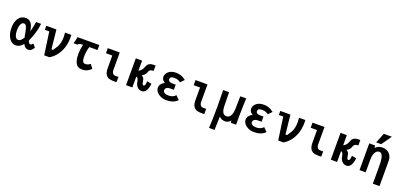

<svg xmlns="http://www.w3.org/2000/svg" viewBox="31 -2146 7738 3701"><g transform="rotate(20 3900.0 -295.5)"><path d="M22 -280Q22 -364 45.8 -426.2Q69.5 -488.5 113.8 -522.5Q158 -556.5 218.5 -556.5Q323 -556.5 363 -442.5Q376.5 -402 386 -340.5Q401 -392.5 413 -450Q425 -507.5 430 -550H533Q524 -458.5 495 -362.2Q466 -266 436 -199.5L421.5 -169Q431.5 -137.5 443.8 -122.5Q456 -107.5 475 -107.5Q501.5 -107.5 521.5 -144.5L578.5 -78Q561 -45.5 533 -20.5Q505 4.5 464.5 4.5Q403 4.5 362 -75.5Q295 7 214 7Q156.5 7 112.8 -31.5Q69 -70 45.5 -135.5Q22 -201 22 -280ZM221.5 -106.5Q274.5 -106.5 324 -191.5L316.5 -229Q309 -270 301 -310.2Q293 -350.5 287 -371Q275.5 -408.5 260.2 -427.2Q245 -446 221 -446Q196.5 -446 177.8 -426Q159 -406 148.5 -367.8Q138 -329.5 138 -276Q138 -221.5 148.8 -183.5Q159.5 -145.5 178.2 -126Q197 -106.5 221.5 -106.5Z M730.5 -467H640V-550H847.5L888.5 -156.5H921L933.5 -174.5Q966 -221 985 -255.2Q1004 -289.5 1017 -339.8Q1030 -390 1030 -458Q1030 -496.5 1024.5 -550H1153.5Q1155.5 -524 1155.5 -492Q1155.5 -379.5 1123.8 -283Q1092 -186.5 1035.2 -114.8Q978.5 -43 903.5 0H797Z M1259 -451.5Q1265.5 -476 1271.8 -503.2Q1278 -530.5 1280.5 -550H1727.5V-447.5H1559Q1543 -393 1535.2 -345Q1527.5 -297 1527.5 -239Q1527.5 -177.5 1544.2 -145.5Q1561 -113.5 1598 -113.5Q1622 -113.5 1649 -123.8Q1676 -134 1696.5 -153.5L1758.5 -72Q1722 -36.5 1678.5 -14.5Q1635 7.5 1569.5 7.5Q1481.5 7.5 1443.8 -60.8Q1406 -129 1406 -239.5Q1406 -340 1431 -447Q1385 -446 1362.2 -438.8Q1339.5 -431.5 1327 -412.5H1249.5Z M2031.5 -184V-445.5H1901V-550H2146.5V-190Q2146.5 -163.5 2155.5 -142.8Q2164.5 -122 2179.8 -110.5Q2195 -99 2214 -98.5H2283.5V8.5L2271 9Q2248 10 2234.5 10Q2187 10 2145 1.5Q2089.5 -10 2060.5 -57.2Q2031.5 -104.5 2031.5 -184Z M2660.5 -125Q2655.5 -165 2642.5 -192.2Q2629.5 -219.5 2605.5 -219.5H2605V0H2476V-550H2605V-342.5Q2631 -354 2652.2 -374.8Q2673.5 -395.5 2687 -425.5Q2693 -439.5 2695.5 -446.5Q2709 -481 2722.5 -501.5Q2736 -522 2764.8 -536Q2793.5 -550 2843 -550H2881.5V-438.5H2867Q2834 -438.5 2815.2 -425.8Q2796.5 -413 2789.5 -398.8Q2782.5 -384.5 2772.5 -355.5Q2765.5 -338 2744.8 -316.8Q2724 -295.5 2694.5 -279.5Q2734.5 -263 2747.5 -224.5Q2753 -208 2757.5 -179Q2763.5 -144 2771 -126.5Q2778.5 -109 2796 -109Q2813 -109 2821.2 -133Q2829.5 -157 2834 -209.5L2927 -191.5Q2904.5 6 2794.5 6Q2756 6 2727 -14.8Q2698 -35.5 2681.2 -65.8Q2664.5 -96 2660.5 -125Z M3144.5 -38.5Q3109 -61.5 3088.5 -95.2Q3068 -129 3068 -163.5Q3068 -205.5 3092.8 -239.2Q3117.5 -273 3164.5 -296.5Q3130.5 -315.5 3113.5 -340.8Q3096.5 -366 3096.5 -401Q3096.5 -434 3113.8 -463.5Q3131 -493 3160 -514Q3214 -554.5 3302 -554.5Q3333 -554.5 3354.5 -551.5Q3376 -548.5 3400 -540.5Q3426.5 -531.5 3451 -518Q3475.5 -504.5 3506.5 -481L3435 -406.5Q3407.5 -428.5 3376 -439Q3344.5 -449.5 3304 -449.5Q3259.5 -449.5 3239 -436.2Q3218.5 -423 3218.5 -393Q3218.5 -365 3240.8 -350.5Q3263 -336 3304 -336H3372.5V-231H3298Q3253 -231 3226 -212.2Q3199 -193.5 3199 -161.5Q3199 -128.5 3228 -109.8Q3257 -91 3308 -91Q3356.5 -91 3392.2 -105.5Q3428 -120 3455.5 -150.5L3529.5 -76Q3453.5 7.5 3302 7.5Q3254.5 7.5 3217.8 -3.5Q3181 -14.5 3144.5 -38.5Z M3831.5 -184V-445.5H3701V-550H3946.5V-190Q3946.5 -163.5 3955.5 -142.8Q3964.5 -122 3979.8 -110.5Q3995 -99 4014 -98.5H4083.5V8.5L4071 9Q4048 10 4034.5 10Q3987 10 3945 1.5Q3889.5 -10 3860.5 -57.2Q3831.5 -104.5 3831.5 -184Z M4272.5 -222.5Q4272.5 -391 4267.5 -551.5H4389L4393.5 -281.5Q4395 -190 4419.5 -144Q4444 -98 4496.5 -98Q4552 -98 4581.5 -150Q4611 -202 4613.5 -295L4618.5 -551.5H4740Q4737 -481.5 4733.5 -365.5Q4730 -249.5 4730 -198.5V-8.5H4619.5V-55.5Q4598.5 -29 4569.5 -12.8Q4540.5 3.5 4511.5 3.5Q4469 3.5 4438.5 -8.8Q4408 -21 4382.5 -48.5L4374 227.5H4260.5Q4272.5 23.5 4272.5 -222.5Z M4944.5 -38.5Q4909 -61.5 4888.5 -95.2Q4868 -129 4868 -163.5Q4868 -205.5 4892.8 -239.2Q4917.5 -273 4964.5 -296.5Q4930.5 -315.5 4913.5 -340.8Q4896.5 -366 4896.5 -401Q4896.5 -434 4913.8 -463.5Q4931 -493 4960 -514Q5014 -554.5 5102 -554.5Q5133 -554.5 5154.5 -551.5Q5176 -548.5 5200 -540.5Q5226.5 -531.5 5251 -518Q5275.5 -504.5 5306.5 -481L5235 -406.5Q5207.5 -428.5 5176 -439Q5144.5 -449.5 5104 -449.5Q5059.5 -449.5 5039 -436.2Q5018.5 -423 5018.5 -393Q5018.5 -365 5040.8 -350.5Q5063 -336 5104 -336H5172.5V-231H5098Q5053 -231 5026 -212.2Q4999 -193.5 4999 -161.5Q4999 -128.5 5028 -109.8Q5057 -91 5108 -91Q5156.5 -91 5192.2 -105.5Q5228 -120 5255.5 -150.5L5329.5 -76Q5253.5 7.5 5102 7.5Q5054.5 7.5 5017.8 -3.5Q4981 -14.5 4944.5 -38.5Z M5530.5 -467H5440V-550H5647.5L5688.5 -156.5H5721L5733.5 -174.5Q5766 -221 5785 -255.2Q5804 -289.5 5817 -339.8Q5830 -390 5830 -458Q5830 -496.5 5824.5 -550H5953.5Q5955.5 -524 5955.5 -492Q5955.5 -379.5 5923.8 -283Q5892 -186.5 5835.2 -114.8Q5778.5 -43 5703.5 0H5597Z M6231.5 -184V-445.5H6101V-550H6346.5V-190Q6346.5 -163.5 6355.5 -142.8Q6364.5 -122 6379.8 -110.5Q6395 -99 6414 -98.5H6483.5V8.5L6471 9Q6448 10 6434.5 10Q6387 10 6345 1.5Q6289.5 -10 6260.5 -57.2Q6231.5 -104.5 6231.5 -184Z M6860.5 -125Q6855.5 -165 6842.5 -192.2Q6829.5 -219.5 6805.5 -219.5H6805V0H6676V-550H6805V-342.5Q6831 -354 6852.2 -374.8Q6873.5 -395.5 6887 -425.5Q6893 -439.5 6895.5 -446.5Q6909 -481 6922.5 -501.5Q6936 -522 6964.8 -536Q6993.5 -550 7043 -550H7081.5V-438.5H7067Q7034 -438.5 7015.2 -425.8Q6996.5 -413 6989.5 -398.8Q6982.5 -384.5 6972.5 -355.5Q6965.5 -338 6944.8 -316.8Q6924 -295.5 6894.5 -279.5Q6934.5 -263 6947.5 -224.5Q6953 -208 6957.5 -179Q6963.5 -144 6971 -126.5Q6978.5 -109 6996 -109Q7013 -109 7021.2 -133Q7029.5 -157 7034 -209.5L7127 -191.5Q7104.5 6 6994.5 6Q6956 6 6927 -14.8Q6898 -35.5 6881.2 -65.8Q6864.5 -96 6860.5 -125Z M7505.5 -462.5Q7470 -462.5 7444.2 -437.8Q7418.5 -413 7404.8 -368Q7391 -323 7391 -262.5V0H7265V-151V-248.5V-549H7384L7393 -500.5Q7412 -526.5 7451 -543.5Q7490 -560.5 7531 -560.5Q7594.5 -560.5 7640 -534Q7685.5 -507.5 7709 -461.5Q7732.5 -415.5 7732.5 -357V158H7596V-206Q7596 -337 7574.2 -399.8Q7552.5 -462.5 7505.5 -462.5ZM7383.5 -612.5 7466.5 -817.5H7631L7486.5 -612.5Z"/></g></svg>

Font: JuliaMono ExtraBold
Style: Regular
Weight: 800
Monospace: yes
Designer: cormullion
Foundry: corm
Version: Version 0.055; ttfautohint (v1.8.4)